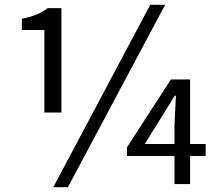

<svg xmlns="http://www.w3.org/2000/svg" viewBox="-20 -767 912 800"><path d="M236 -298H165V-642H71V-689Q138 -701 178 -733H236ZM263 13H202L606 -747H668ZM707 -167V-247L713 -368H708Q646 -267 583 -167ZM772 0H707V-117H509V-153L692 -436H772V-167H837V-117H772Z"/></svg>

Font: Source Han Sans & Saira Hybrid
Style: Regular
Weight: 400
Designer: Ryoko NISHIZUKA 西塚涼子 (kana & ideographs); Paul D. Hunt (Latin, Greek & Cyrillic); Wenlong ZHANG 张文龙 (bopomofo); Sandoll 
Foundry: Adobe Systems Incorporated
Version: Version 1.00;August 2, 2021;FontCreator 13.0.0.2675 64-bit